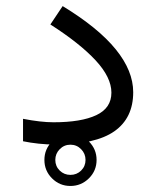

<svg xmlns="http://www.w3.org/2000/svg" viewBox="-20 -473 510 627"><path d="M125 49.3Q125 14.2 149.9 -11Q174.8 -36.1 210 -36.1Q245.1 -36.1 270.3 -11Q295.4 14.2 295.4 49.3Q295.4 84.5 270.3 109.4Q245.1 134.3 210 134.3Q174.8 134.3 149.9 109.4Q125 84.5 125 49.3ZM160.6 49.3Q160.6 69.8 175 84Q189.5 98.1 210 98.1Q230.5 98.1 244.9 84Q259.3 69.8 259.3 49.3Q259.3 28.8 244.9 14.2Q230.5 -0.5 210 -0.5Q189.5 -0.5 175 14.2Q160.6 28.8 160.6 49.3ZM55.2 -85Q113.3 -73.7 154.8 -73.7Q245.1 -73.7 294.4 -96.9Q343.8 -120.1 343.8 -170.4Q343.8 -220.2 292.5 -275.6Q241.2 -331.1 144.5 -393.1L184.6 -453.1Q300.8 -382.3 357.9 -312Q415 -241.7 415 -171.9Q415 -87.4 353.3 -44.2Q291.5 -1 161.1 -1Q132.8 -1 106 -3.9Q79.1 -6.8 55.2 -11.7Z"/></svg>

Font: Vazir Light UI
Style: Light-UI
Weight: 300
Designer: Saber Rastikerdar
Foundry: Saber Rastikerdar
Version: Version 30.0.0